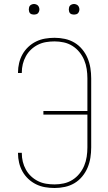

<svg xmlns="http://www.w3.org/2000/svg" viewBox="-20 -932 540 960"><path d="M253 8Q229 8 205.5 4Q182 0 160.5 -10.5Q139 -21 121.5 -37.5Q104 -54 92.5 -74.5Q81 -95 75.5 -118.5Q70 -142 70 -165V-168H89V-166Q89 -144 94 -123.5Q99 -103 109.5 -84Q120 -65 135.5 -50.5Q151 -36 170 -26.5Q189 -17 210 -13.5Q231 -10 253 -10Q276 -10 299 -15Q322 -20 342 -32.5Q362 -45 377 -63.5Q392 -82 401 -103.5Q410 -125 413.5 -148.5Q417 -172 417 -195V-359H197V-377H417V-540Q417 -563 413.5 -586.5Q410 -610 401 -631.5Q392 -653 377 -671.5Q362 -690 342 -702.5Q322 -715 299 -720Q276 -725 253 -725Q231 -725 210 -721.5Q189 -718 170 -708.5Q151 -699 135.5 -684.5Q120 -670 109.5 -651Q99 -632 94 -611.5Q89 -591 89 -569V-567H70V-570Q70 -593 75.5 -616.5Q81 -640 92.5 -660.5Q104 -681 121.5 -697.5Q139 -714 160.5 -724.5Q182 -735 205.5 -739Q229 -743 253 -743Q279 -743 304.5 -737.5Q330 -732 352 -719Q374 -706 391 -685.5Q408 -665 418 -641Q428 -617 432 -591.5Q436 -566 436 -540V-195Q436 -169 432 -143.5Q428 -118 418 -94Q408 -70 391 -49.5Q374 -29 352 -16Q330 -3 304.5 2.5Q279 8 253 8ZM350 -859Q345 -859 339.5 -860.5Q334 -862 330.5 -865.5Q327 -869 325.5 -874.5Q324 -880 324 -885Q324 -890 325.5 -895.5Q327 -901 330.5 -904.5Q334 -908 339.5 -910Q345 -912 350 -912Q355 -912 360.5 -910Q366 -908 369.5 -904.5Q373 -901 375 -895.5Q377 -890 377 -885Q377 -880 375 -874.5Q373 -869 369.5 -865.5Q366 -862 360.5 -860.5Q355 -859 350 -859ZM150 -859Q145 -859 139.5 -860.5Q134 -862 130.5 -865.5Q127 -869 125.5 -874.5Q124 -880 124 -885Q124 -890 125.5 -895.5Q127 -901 130.5 -904.5Q134 -908 139.5 -910Q145 -912 150 -912Q155 -912 160.5 -910Q166 -908 169.5 -904.5Q173 -901 175 -895.5Q177 -890 177 -885Q177 -880 175 -874.5Q173 -869 169.5 -865.5Q166 -862 160.5 -860.5Q155 -859 150 -859Z"/></svg>

Font: Iosevka Curly Thin
Style: Regular
Weight: 100
Monospace: yes
Designer: Belleve Invis
Foundry: Belleve Invis
Version: Version 22.1.2; ttfautohint (v1.8.4)